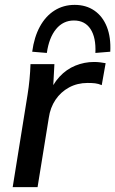

<svg xmlns="http://www.w3.org/2000/svg" viewBox="-20 -767 472 787"><path d="M32 0 93 -379Q98 -410 101 -441.5Q104 -473 105 -504H203L196 -374H177Q195 -421 223.5 -452Q252 -483 289 -498Q326 -513 365 -513Q379 -513 390.5 -511.5Q402 -510 413 -508L397 -418Q383 -424 370 -425.5Q357 -427 339 -427Q297 -427 263 -408.5Q229 -390 207.5 -358Q186 -326 180 -284L134 0ZM172 -550 112 -555Q120 -615 143.5 -658Q167 -701 203.5 -724Q240 -747 286 -747Q333 -747 367 -723.5Q401 -700 418 -657Q435 -614 432 -555L371 -550Q374 -613 351 -648Q328 -683 283 -683Q239 -683 210 -648Q181 -613 172 -550Z"/></svg>

Font: Mulish ExtraLight SemiBold
Style: Italic
Weight: 600
Italic angle: -9°
Version: Version 3.603